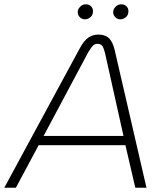

<svg xmlns="http://www.w3.org/2000/svg" viewBox="-56 -874 746 894"><path d="M-36 0 316 -650Q335 -685 355.5 -699Q376 -713 402 -713Q434 -713 451.5 -696Q469 -679 478 -641L626 0H574L528 -198H124L18 0ZM147 -241H519L433 -627Q428 -648 421 -659Q414 -670 398 -670Q384 -670 375 -659.5Q366 -649 355 -631ZM505 -784Q490 -784 480.5 -794Q471 -804 471 -818Q471 -831 482 -842.5Q493 -854 509 -854Q523 -854 532.5 -845Q542 -836 542 -822Q542 -803 529.5 -793.5Q517 -784 505 -784ZM340 -784Q325 -784 315.5 -794Q306 -804 306 -818Q306 -831 317 -842.5Q328 -854 344 -854Q358 -854 367.5 -845Q377 -836 377 -822Q377 -803 364.5 -793.5Q352 -784 340 -784Z"/></svg>

Font: MuseoModerno ExtraLight
Style: Italic
Weight: 250
Italic angle: -9°
Designer: Pablo Cosgaya, Héctor Gatti, Marcela Romero, and the Authors of The MuseoModerno Project.
Foundry: Omnibus-Type Team
Version: Version 1.003